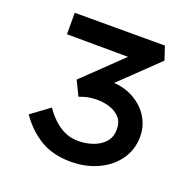

<svg xmlns="http://www.w3.org/2000/svg" viewBox="-126 -829 971 967"><g transform="rotate(20 360.0 -346.0)"><path d="M350 10Q254 10 186.5 -31Q119 -72 71 -142L169 -214Q188 -186 214.5 -160Q241 -134 274.5 -117.5Q308 -101 350 -101Q391 -101 428.5 -114Q466 -127 490 -153.5Q514 -180 514 -223Q514 -261 493.5 -284Q473 -307 440.5 -318Q408 -329 374 -329Q355 -329 337.5 -327Q320 -325 305 -320.5Q290 -316 276 -311L238 -389L473 -615L481 -585L114 -587V-702H597L621 -630L355 -374L325 -429Q337 -433 361.5 -435.5Q386 -438 409 -438Q454 -438 495 -422.5Q536 -407 568.5 -378.5Q601 -350 619 -311.5Q637 -273 637 -229Q637 -158 598.5 -104Q560 -50 495 -20Q430 10 350 10Z"/></g></svg>

Font: Lexend Peta Medium
Style: Regular
Weight: 500
Designer: Bonnie Shaver-Troup, Thomas Jockin
Foundry: Lexend
Version: Version 1.007